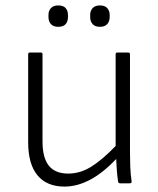

<svg xmlns="http://www.w3.org/2000/svg" viewBox="-20 -677 584 709"><path d="M218 12Q153 12 118.5 -29.5Q84 -71 84 -152V-477Q84 -483 91 -483H131Q137 -483 137 -477V-155Q137 -94 160.5 -65Q184 -36 232 -36Q276 -36 317 -61.5Q358 -87 407 -138V-477Q407 -483 413 -483H453Q460 -483 460 -477V-116Q460 -89 461 -61.5Q462 -34 466 -7Q467 0 458 0H424Q417 0 416 -7Q413 -27 411.5 -47.5Q410 -68 409 -90Q313 12 218 12ZM195 -578Q177 -578 168 -588Q159 -598 159 -614V-622Q159 -637 168 -647Q177 -657 195 -657Q214 -657 222.5 -647Q231 -637 231 -622V-614Q231 -598 222.5 -588Q214 -578 195 -578ZM349 -578Q331 -578 322 -588Q313 -598 313 -614V-622Q313 -637 322 -647Q331 -657 349 -657Q367 -657 376 -647Q385 -637 385 -622V-614Q385 -598 376 -588Q367 -578 349 -578Z"/></svg>

Font: Sofia Sans Light
Style: Regular
Weight: 300
Designer: Botio Nikoltchev, Ani Petrova
Foundry: lettersoup
Version: Version 4.100; ttfautohint (v1.8.3)